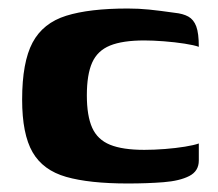

<svg xmlns="http://www.w3.org/2000/svg" viewBox="-20 -425 513 451"><path d="M280 6Q190 6 135.5 -9.5Q81 -25 56.5 -67.5Q32 -110 32 -191Q32 -279 56.5 -325Q81 -371 135.5 -388Q190 -405 280 -405Q306 -405 330.5 -402.5Q355 -400 390 -395Q410 -393 422.5 -386Q435 -379 441 -363Q447 -347 447 -315Q436 -319 413.5 -322.5Q391 -326 365 -328Q339 -330 319 -330Q268 -330 238.5 -318Q209 -306 196.5 -278Q184 -250 184 -201Q184 -153 196.5 -125Q209 -97 238.5 -85Q268 -73 319 -73Q342 -73 367.5 -75Q393 -77 414.5 -80.5Q436 -84 447 -88V-48Q447 -23 424.5 -11.5Q402 0 364 3Q326 6 280 6Z"/></svg>

Font: r_Genos
Style: Bold
Weight: 700
Designer: Robert E. Leuschke
Foundry: Robert E. Leuschke
Version: Version 2.000;June 29, 2024;FontCreator 14.0.0.2814 32-bit